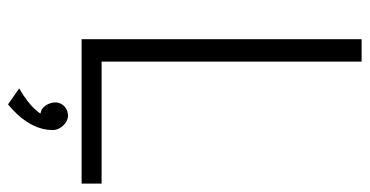

<svg xmlns="http://www.w3.org/2000/svg" viewBox="-242 -498 924 480"><g transform="rotate(90 220.0 -258.0)"><path d="M439 0V-50H134V-700H78V0ZM241 184C275 156 306 117 305 71C305 54 288 35 271 34C252 33 237 47 236 64C236 70 237 88 254 100L264 103C264 103 249 129 201 156Z"/></g></svg>

Font: Advent Pro
Style: Regular
Weight: 400
Designer: Andreas Kalpakidis
Foundry: Andreas Kalpakidis
Version: Version 2.002 2008